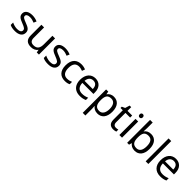

<svg xmlns="http://www.w3.org/2000/svg" viewBox="393 -2512 4505 4505"><g transform="rotate(45 2645.5 -260.0)"><path d="M434 -148C434 -234 375 -269 273 -307C170 -346 135 -364 135 -409C135 -449 174 -474 246 -474C298 -474 348 -459 393 -440L423 -510C373 -532 317 -546 252 -546C132 -546 51 -495 51 -404C51 -316 113 -284 217 -244C322 -204 349 -180 349 -140C349 -92 311 -61 222 -61C159 -61 94 -83 52 -104V-24C93 -2 145 10 220 10C351 10 434 -44 434 -148Z M1012 -536H924V-257C924 -132 885 -63 766 -63C685 -63 647 -105 647 -191V-536H558V-185C558 -49 624 10 753 10C822 10 888 -15 923 -71H927L940 0H1012Z M1531 -148C1531 -234 1472 -269 1370 -307C1267 -346 1232 -364 1232 -409C1232 -449 1271 -474 1343 -474C1395 -474 1445 -459 1490 -440L1520 -510C1470 -532 1414 -546 1349 -546C1229 -546 1148 -495 1148 -404C1148 -316 1210 -284 1314 -244C1419 -204 1446 -180 1446 -140C1446 -92 1408 -61 1319 -61C1256 -61 1191 -83 1149 -104V-24C1190 -2 1242 10 1317 10C1448 10 1531 -44 1531 -148Z M1876 10C1937 10 1978 0 2014 -19V-97C1977 -80 1933 -66 1875 -66C1774 -66 1722 -137 1722 -266C1722 -400 1773 -469 1880 -469C1917 -469 1964 -456 1996 -444L2023 -517C1991 -533 1936 -546 1882 -546C1738 -546 1631 -463 1631 -265C1631 -75 1733 10 1876 10Z M2348 -546C2206 -546 2111 -440 2111 -264C2111 -85 2216 10 2369 10C2442 10 2490 -1 2545 -25V-102C2489 -78 2441 -65 2373 -65C2266 -65 2205 -130 2202 -251H2569V-304C2569 -450 2485 -546 2348 -546ZM2347 -474C2436 -474 2476 -412 2477 -321H2204C2213 -417 2263 -474 2347 -474Z M2960 -546C2873 -546 2825 -509 2793 -463H2789L2777 -536H2705V240H2793V20C2793 -5 2789 -45 2787 -68H2793C2824 -26 2876 10 2959 10C3092 10 3180 -86 3180 -269C3180 -454 3092 -546 2960 -546ZM2944 -472C3043 -472 3089 -392 3089 -270C3089 -150 3043 -63 2946 -63C2829 -63 2793 -137 2793 -269V-286C2795 -411 2835 -472 2944 -472Z M3499 -62C3450 -62 3415 -93 3415 -158V-468H3570V-536H3415V-659H3363L3328 -545L3251 -510V-468H3327V-156C3327 -26 3400 10 3484 10C3516 10 3555 3 3574 -6V-73C3557 -67 3525 -62 3499 -62Z M3726 -737C3697 -737 3674 -720 3674 -681C3674 -643 3697 -625 3726 -625C3753 -625 3777 -643 3777 -681C3777 -720 3753 -737 3726 -737ZM3769 -536H3681V0H3769Z M4027 -575V-760H3939V0H4002L4020 -68H4027C4057 -25 4109 10 4193 10C4325 10 4414 -84 4414 -268C4414 -452 4326 -545 4193 -545C4109 -545 4057 -510 4027 -465H4022C4024 -487 4027 -530 4027 -575ZM4178 -472C4276 -472 4323 -404 4323 -269C4323 -136 4276 -63 4180 -63C4062 -63 4027 -135 4027 -267V-271C4027 -408 4064 -472 4178 -472Z M4642 0V-760H4554V0Z M5019 -546C4877 -546 4782 -440 4782 -264C4782 -85 4887 10 5040 10C5113 10 5161 -1 5216 -25V-102C5160 -78 5112 -65 5044 -65C4937 -65 4876 -130 4873 -251H5240V-304C5240 -450 5156 -546 5019 -546ZM5018 -474C5107 -474 5147 -412 5148 -321H4875C4884 -417 4934 -474 5018 -474Z"/></g></svg>

Font: Noto Sans Lycian
Style: Regular
Weight: 400
Designer: Monotype Design Team
Foundry: Monotype Imaging Inc.
Version: Version 2.002